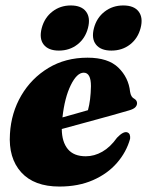

<svg xmlns="http://www.w3.org/2000/svg" viewBox="-20 -674 539 704"><path d="M457 -165Q443.5 -116.5 409 -76.8Q374.5 -37 321 -13.5Q267.5 10 198 10Q105 10 57.8 -42.2Q10.5 -94.5 16.5 -183.5Q21 -260.5 58 -323.8Q95 -387 157.5 -424.8Q220 -462.5 301 -462.5Q376.5 -462.5 414 -426Q451.5 -389.5 457 -337.5Q460 -317.5 473 -311.5Q482.5 -305.5 482.5 -295.5Q482.5 -287.5 476.2 -280.8Q470 -274 452.5 -269Q431.5 -262.5 389.5 -251Q347.5 -239.5 298.2 -226Q249 -212.5 206.5 -201Q207 -153.5 228.8 -127.2Q250.5 -101 294.5 -101Q326 -101 355.2 -117.8Q384.5 -134.5 409 -169Q432 -193 446 -189Q453.5 -186.5 455.8 -179.8Q458 -173 457 -165ZM287 -407.5Q262 -407.5 239.5 -361.8Q217 -316 209 -243.5Q234 -250.5 258.8 -257.5Q283.5 -264.5 302.5 -270Q312.5 -306 313.5 -358Q313.5 -407.5 287 -407.5ZM196 -488.5Q157.5 -488.5 140.2 -510.5Q123 -532.5 133 -571Q143 -609 172 -631.5Q201 -654 239.5 -654Q278.5 -654 295.5 -631.5Q312.5 -609 302.5 -571Q292.5 -533 263.8 -510.8Q235 -488.5 196 -488.5ZM388.5 -488.5Q349.5 -488.5 332 -510.5Q314.5 -532.5 324.5 -571Q334.5 -609 363.8 -631.5Q393 -654 432 -654Q471.5 -654 488.5 -631.5Q505.5 -609 495.5 -571Q485.5 -533 456.8 -510.8Q428 -488.5 388.5 -488.5Z"/></svg>

Font: Fraunces 144pt S050 Black
Style: Italic
Weight: 900
Italic angle: -16°
Version: Version 1.000; ttfautohint (v1.8.3)